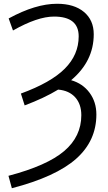

<svg xmlns="http://www.w3.org/2000/svg" viewBox="-20 -760 572 1020"><path d="M25 174Q230 120 321 42.5Q412 -35 412 -148Q412 -207 379.5 -243Q347 -279 289 -284Q215 -239 111 -200L91 -263Q250 -321 324 -395Q398 -469 398 -567Q398 -672 267 -672Q179 -672 49 -598L26 -662Q169 -740 283 -740Q374 -740 426 -696.5Q478 -653 478 -578Q478 -435 358 -334Q420 -316 456 -267Q492 -218 492 -152Q492 -12 384.5 83.5Q277 179 43 240Z"/></svg>

Font: M PLUS 1p
Style: Regular
Weight: 400
Version: Version 1.062